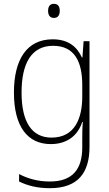

<svg xmlns="http://www.w3.org/2000/svg" viewBox="-20 -838 571 1006"><path d="M262 -818C240 -818 232 -802 232 -781C232 -760 241 -744 262 -744C284 -744 293 -759 293 -781C293 -802 286 -818 262 -818ZM256 -632C121 -632 53 -527 53 -353C53 -174 125 -83 246 -83C330 -83 387 -126 411 -199H414C411 -164 411 -137 411 -105V-66C411 49 360 113 241 113C177 113 124 97 80 74V113C123 134 174 148 241 148C389 148 449 67 449 -69V-622H418L412 -537H409C384 -592 339 -632 256 -632ZM258 -598C372 -598 411 -513 411 -392V-332C411 -223 375 -117 250 -117C148 -117 93 -197 93 -353C93 -505 144 -598 258 -598Z"/></svg>

Font: Noto Sans Kannada UI SemiCondensed ExtraLight
Style: Regular
Weight: 200
Width: 4
Designer: Jelle Bosma - Monotype Design Team
Foundry: Monotype Imaging Inc.
Version: Version 2.005